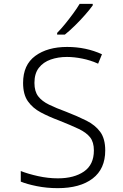

<svg xmlns="http://www.w3.org/2000/svg" viewBox="-20 -968 640 998"><path d="M280 10Q223 10 171 -0.5Q119 -11 88 -24V-79Q126 -64 178 -52.5Q230 -41 281 -41Q365 -41 416.5 -76.5Q468 -112 468 -186Q468 -229 448.5 -254Q429 -279 389 -298Q349 -317 286 -342Q235 -361 192.5 -383.5Q150 -406 125 -441.5Q100 -477 100 -537Q100 -631 163.5 -677.5Q227 -724 329 -724Q427 -724 510 -686L490 -637Q450 -655 407.5 -663.5Q365 -672 328 -672Q282 -672 243.5 -658.5Q205 -645 182 -615.5Q159 -586 159 -537Q159 -493 178.5 -467.5Q198 -442 235 -424Q272 -406 324 -387Q383 -364 429 -341Q475 -318 501 -282.5Q527 -247 527 -186Q527 -90 461.5 -40Q396 10 280 10ZM277 -797Q296 -816 318 -843Q340 -870 360.5 -898Q381 -926 394 -948H462V-940Q447 -919 422.5 -891Q398 -863 370 -835.5Q342 -808 317 -788H277Z"/></svg>

Font: Noto Sans Mono Light
Style: Regular
Weight: 300
Designer: Monotype Design Team
Foundry: Monotype Imaging Inc.
Version: Version 2.014; ttfautohint (v1.8.4.7-5d5b)